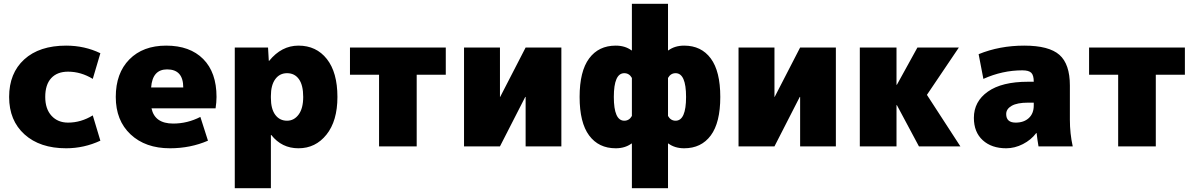

<svg xmlns="http://www.w3.org/2000/svg" viewBox="-20 -770 6286 1010"><path d="M468 -163 508 -30Q422 10 328 10Q190 10 109 -63Q28 -136 28 -260Q28 -385 107.5 -457.5Q187 -530 328 -530Q425 -530 508 -490L468 -355Q406 -393 338 -393Q281 -393 249.5 -359Q218 -325 218 -260Q218 -197 251 -161Q284 -125 338 -125Q406 -125 468 -163Z M775 -310H944Q944 -405 859 -405Q782 -405 775 -310ZM777 -200Q794 -120 891 -120Q966 -120 1034 -155L1074 -30Q982 10 874 10Q745 10 667 -63Q589 -136 589 -260Q589 -385 660.5 -457.5Q732 -530 854 -530Q979 -530 1049 -459.5Q1119 -389 1119 -260Q1119 -233 1114 -200Z M1390 -520 1394 -450H1396Q1461 -530 1550 -530Q1644 -530 1699.5 -459.5Q1755 -389 1755 -260Q1755 -134 1697.5 -62Q1640 10 1550 10Q1462 10 1407 -60H1405V220H1215V-520ZM1575 -260Q1575 -322 1552.5 -353.5Q1530 -385 1490 -385Q1451 -385 1428 -353.5Q1405 -322 1405 -265V-255Q1405 -197 1428 -166Q1451 -135 1490 -135Q1527 -135 1551 -167.5Q1575 -200 1575 -260Z M2325 -520V-377H2172V0H1974V-377H1821V-520Z M2611 -260 2745 -520H2933V0H2745V-260H2743L2610 0H2421V-520H2610V-260Z M3304 220V-15H3302Q3268 10 3219 10Q3129 10 3079 -57.5Q3029 -125 3029 -260Q3029 -395 3079 -462.5Q3129 -530 3219 -530Q3268 -530 3302 -505H3304V-750H3494V-505H3496Q3530 -530 3579 -530Q3669 -530 3719 -462.5Q3769 -395 3769 -260Q3769 -125 3719 -57.5Q3669 10 3579 10Q3530 10 3496 -15H3494V220ZM3534 -385Q3508 -385 3494 -360V-160Q3508 -135 3534 -135Q3589 -135 3589 -260Q3589 -385 3534 -385ZM3264 -135Q3290 -135 3304 -160V-360Q3290 -385 3264 -385Q3209 -385 3209 -260Q3209 -135 3264 -135Z M4055 -260 4189 -520H4377V0H4189V-260H4187L4054 0H3865V-520H4054V-260Z M4698 -324 4806 -520H5024L4856 -271L5032 0H4814L4698 -217H4696V0H4503V-520H4696V-324Z M5388 -340H5418Q5418 -374 5405 -387Q5392 -400 5358 -400Q5253 -400 5153 -355L5128 -485Q5238 -530 5368 -530Q5498 -530 5553 -481.5Q5608 -433 5608 -320V-140Q5608 -68 5623 0H5443Q5437 -34 5433 -70H5431Q5404 -34 5361 -12Q5318 10 5273 10Q5196 10 5149.5 -32.5Q5103 -75 5103 -150Q5103 -236 5176.5 -288Q5250 -340 5388 -340ZM5273 -170Q5273 -125 5323 -125Q5366 -125 5392 -149Q5418 -173 5418 -215V-230H5388Q5331 -230 5302 -213.5Q5273 -197 5273 -170Z M6213 -520V-377H6060V0H5862V-377H5709V-520Z"/></svg>

Font: M PLUS 1p Black
Style: Regular
Weight: 900
Version: Version 1.061